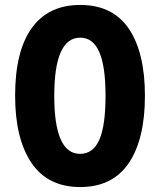

<svg xmlns="http://www.w3.org/2000/svg" viewBox="-20 -745 646 775"><path d="M565 -358Q565 -183 499.5 -86.5Q434 10 304 10Q173 10 107 -87.5Q41 -185 41 -359Q41 -538 108 -631.5Q175 -725 304 -725Q435 -725 500 -629Q565 -533 565 -358ZM199 -358Q199 -124 303 -124Q356 -124 381 -181Q406 -238 406 -358Q406 -478 380.5 -535.5Q355 -593 304 -593Q199 -593 199 -358Z"/></svg>

Font: Noto Sans Lao Looped ExtraCondensed ExtraBold
Style: Regular
Weight: 800
Width: 2
Designer: Mark Frömberg, Ben Mitchell
Foundry: The Fontpad Ltd
Version: Version 1.002; ttfautohint (v1.8.4.7-5d5b)